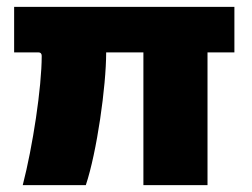

<svg xmlns="http://www.w3.org/2000/svg" viewBox="-20 -537 731 557"><path d="M660 -385V-517H21V-385H92C98 -385 101 -381 101 -375C101 -283 75 -112 46 0H229C261 -96 288 -286 288 -385H396V0H582V-385Z"/></svg>

Font: United Sans Black
Style: Regular
Weight: 900
Designer: Pablo Impallari, Rodrigo Fuenzalida (Modified by Dan O. Williams)
Version: Version 1.000;PS 001.000;hotconv 1.0.88;makeotf.lib2.5.64775